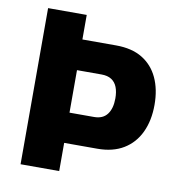

<svg xmlns="http://www.w3.org/2000/svg" viewBox="-78 -760 786 832"><g transform="rotate(10 315.0 -343.5)"><path d="M67 0V-687H237V-579H385Q455 -579 501 -551Q547 -523 570.5 -472.5Q594 -422 594 -354Q594 -285 569.5 -233Q545 -181 498 -152.5Q451 -124 383 -124H237V0ZM237 -257H345Q384 -257 403 -282.5Q422 -308 422 -352Q422 -381 414 -401.5Q406 -422 389 -433Q372 -444 345 -444H237Z"/></g></svg>

Font: Archivo SemiCondensed ExtraBold
Style: Regular
Weight: 800
Width: 4
Designer: Hector Gatti
Foundry: Omnibus-Type
Version: Version 2.001